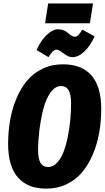

<svg xmlns="http://www.w3.org/2000/svg" viewBox="-20 -1091 620 1129"><path d="M508.8 -954.1H245.1L263.2 -1070.8H526.9ZM405.8 -754.9Q388.2 -754.9 370.6 -765.9Q353 -776.9 338.1 -787.8Q323.2 -798.8 313 -798.8Q300.3 -798.8 289.8 -788.3Q279.3 -777.8 265.1 -754.9L194.8 -796.9Q218.3 -849.6 253.2 -884.3Q288.1 -918.9 323.2 -918.9Q340.3 -918.9 355.7 -912.1Q371.1 -905.3 379.9 -897Q388.7 -888.7 399.7 -881.8Q410.6 -875 419.9 -875Q430.7 -875 440.7 -884.8Q450.7 -894.5 463.9 -917L536.1 -877Q512.2 -823.2 477.1 -789.1Q441.9 -754.9 405.8 -754.9ZM350.1 -712.9Q460.9 -712.9 518.1 -647.2Q575.2 -581.5 575.2 -451.2Q575.2 -377.4 563.2 -310.1Q551.3 -242.7 525.6 -182.4Q500 -122.1 462.9 -77.9Q425.8 -33.7 371.6 -7.8Q317.4 18.1 252 18.1Q141.6 18.1 84.7 -48.1Q27.8 -114.3 27.8 -244.1Q27.8 -317.4 39.6 -384.8Q51.3 -452.1 76.7 -512.2Q102.1 -572.3 139.2 -616.7Q176.3 -661.1 230.5 -687Q284.7 -712.9 350.1 -712.9ZM338.9 -585Q303.7 -585 276.1 -545.7Q248.5 -506.3 233.6 -445.8Q218.8 -385.3 211.4 -324.2Q204.1 -263.2 204.1 -208Q204.1 -155.3 218.8 -132.1Q233.4 -108.9 263.2 -108.9Q292.5 -108.9 316.2 -134.8Q339.8 -160.6 354.7 -200.7Q369.6 -240.7 379.6 -291.7Q389.6 -342.8 393.8 -390.6Q397.9 -438.5 397.9 -482.9Q397.9 -536.6 383.3 -560.8Q368.7 -585 338.9 -585Z"/></svg>

Font: Fira Sans Compressed ExtraBold
Style: Italic
Weight: 800
Width: 3
Italic angle: -8°
Designer: Carrois Corporate & Edenspiekermann AG
Foundry: Carrois Corporate GbR & Edenspiekermann AG
Version: Version 4.203;PS 004.203;hotconv 1.0.88;makeotf.lib2.5.64775